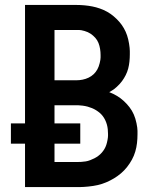

<svg xmlns="http://www.w3.org/2000/svg" viewBox="-20 -755 640 775"><path d="M81 0V-175H24V-257H81V-735H289Q305 -735 321 -733.5Q337 -732 352.5 -729Q368 -726 383.5 -720.5Q399 -715 412.5 -707.5Q426 -700 438.5 -689.5Q451 -679 461.5 -667Q472 -655 480 -641Q488 -627 493 -612Q498 -597 501 -578.5Q504 -560 504 -549V-535Q504 -521 502.5 -506.5Q501 -492 497.5 -478.5Q494 -465 487.5 -452Q481 -439 472.5 -427.5Q464 -416 451.5 -404.5Q439 -393 431 -389L421 -383Q437 -377 452 -368Q467 -359 479.5 -347.5Q492 -336 502.5 -322.5Q513 -309 520 -293Q527 -277 531 -257.5Q535 -238 535 -227V-213Q535 -195 533 -177.5Q531 -160 526 -143Q521 -126 512.5 -110.5Q504 -95 493 -81Q482 -67 468.5 -55.5Q455 -44 440 -35Q425 -26 408.5 -19Q392 -12 374.5 -8Q357 -4 336.5 -2Q316 0 305 0ZM200 -431H289Q301 -431 313.5 -433.5Q326 -436 337.5 -441.5Q349 -447 358 -455.5Q367 -464 373 -475Q379 -486 382.5 -500.5Q386 -515 386 -523V-533Q386 -545 384 -557.5Q382 -570 377.5 -581.5Q373 -593 364.5 -602.5Q356 -612 345.5 -619Q335 -626 321 -630Q307 -634 299 -634H200ZM200 -101H289Q298 -101 307.5 -101.5Q317 -102 326 -103.5Q335 -105 344 -108.5Q353 -112 361 -116Q369 -120 377 -126Q385 -132 391 -139Q397 -146 401.5 -153.5Q406 -161 409 -170Q412 -179 414 -190Q416 -201 416 -207V-215Q416 -224 415 -233.5Q414 -243 411.5 -252Q409 -261 405 -269.5Q401 -278 395.5 -285.5Q390 -293 383 -299Q376 -305 368 -310Q360 -315 351.5 -318.5Q343 -322 334 -324.5Q325 -327 314 -328.5Q303 -330 297 -330H200V-257H304V-175H200Z"/></svg>

Font: R Plex Mono
Style: Bold
Weight: 700
Monospace: yes
Designer: Belleve Invis
Foundry: Belleve Invis
Version: Version 31.8.0